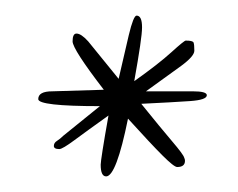

<svg xmlns="http://www.w3.org/2000/svg" viewBox="-20 -394 305 246"><path d="M116 -168Q109 -168 109 -183Q109 -186 111.5 -202Q114 -218 119 -246Q91 -226 75.5 -214.5Q60 -203 56 -203Q49 -203 49 -207Q49 -211 53 -213.5Q57 -216 61 -220L108 -258Q29 -258 29 -267Q29 -277 47 -277L113 -279Q73 -331 73 -341Q73 -351 78 -351Q84 -351 93 -341L132 -293L145 -349Q151 -374 155 -374Q162 -374 162 -359Q162 -352 159.5 -335Q157 -318 152 -290Q183 -312 199.5 -327Q216 -342 218 -342Q227 -342 228 -339.5Q229 -337 229 -329Q229 -322 212 -309.5Q195 -297 167 -277H227Q245 -277 245 -272Q245 -266 223.5 -264.5Q202 -263 161 -261Q186 -230 200.5 -213Q215 -196 216 -192Q217 -190 217 -188Q217 -180 207 -180Q203 -180 188 -195Q173 -210 144 -242Q129 -168 116 -168Z"/></svg>

Font: Qwigley
Style: Regular
Weight: 400
Designer: Robert E. Leuschke
Foundry: Robert E. Leuschke
Version: Version 1.010; ttfautohint (v1.8.3)